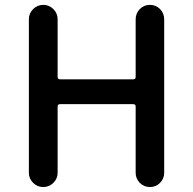

<svg xmlns="http://www.w3.org/2000/svg" viewBox="-20 -756 779 776"><path d="M96.7 -57.6V-677.7Q96.7 -702.1 113.8 -719.2Q130.9 -736.3 154.8 -736.3Q178.7 -736.3 195.8 -719.2Q212.9 -702.1 212.9 -677.7V-445.3Q212.9 -435.5 222.7 -435.5H518.6Q528.3 -435.5 528.3 -445.3V-677.7Q528.3 -702.1 544.9 -719.2Q561.5 -736.3 585.9 -736.3Q610.4 -736.3 627 -719.2Q643.6 -702.1 643.6 -677.7V-57.6Q643.6 -34.2 627 -17.1Q610.4 0 585.9 0Q561.5 0 544.9 -17.1Q528.3 -34.2 528.3 -57.6V-325.2Q528.3 -335 518.6 -335H222.7Q212.9 -335 212.9 -325.2V-57.6Q212.9 -34.2 195.8 -17.1Q178.7 0 154.8 0Q130.9 0 113.8 -17.1Q96.7 -34.2 96.7 -57.6Z"/></svg>

Font: Gen Jyuu GothicX Medium
Style: Regular
Weight: 500
Designer: Ryoko NISHIZUKA (kana &amp; ideographs); Paul D. Hunt (Latin, Greek &amp; Cyrillic); Wenlong ZHANG (bopomofo); Sandoll C
Version: Version 1.058.20140828